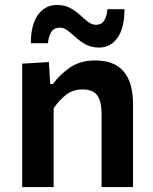

<svg xmlns="http://www.w3.org/2000/svg" viewBox="-20 -755 616 775"><path d="M69.5 0V-498L177.5 -504.5L182.5 -416H194Q219 -452 261 -481.5Q303 -511 365 -511Q517 -511 517 -334V0H390V-295Q390 -344 373.2 -369Q356.5 -394 313 -394Q274.5 -394 246 -371.8Q217.5 -349.5 196.5 -317.5V0ZM380.5 -563Q350 -563 327 -575.2Q304 -587.5 286.5 -603.5Q268.5 -619.5 253.2 -631.5Q238 -643.5 222.5 -643.5Q197.5 -643.5 186.8 -625.5Q176 -607.5 173.5 -580.5H104.5Q104.5 -655 133.2 -695Q162 -735 210.5 -735Q240.5 -735 262.8 -723Q285 -711 302.5 -695Q320 -679 335.2 -667Q350.5 -655 367 -655Q391 -655 401.2 -673Q411.5 -691 413.5 -718H482.5Q482.5 -643.5 454.8 -603.2Q427 -563 380.5 -563Z"/></svg>

Font: Heraclito SemiBold
Style: Regular
Weight: 600
Designer: Kostas Bartsokas (font) & Cristiano Sobral (main changes)
Foundry: Kostas Bartsokas (font) & Cristiano Sobral (main changes)
Version: Version 1.00;July 8, 2020;FontCreator 13.0.0.2655 64-bit